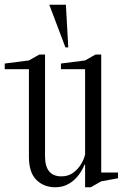

<svg xmlns="http://www.w3.org/2000/svg" viewBox="-24 -780 544 810"><path d="M379 -550H403V-52H474V-28L403 -15L359 10H335V-85H332Q325 -65 308.5 -42.5Q292 -20 267 -5Q242 10 209 10Q161 10 129.5 -21Q98 -52 98 -119V-488H-4V-512L98 -525L142 -550H166V-121Q166 -36 235 -36Q264 -36 284.5 -51Q305 -66 318 -87.5Q331 -109 335 -129V-488H233V-512L335 -525ZM252 -580 184 -760H254L264 -580Z"/></svg>

Font: Xanh Mono
Style: Regular
Weight: 400
Monospace: yes
Designer: Lam Bao, Duy Dao
Foundry: Yellow Type Foundry
Version: Version 3.101; ttfautohint (v1.8.3)